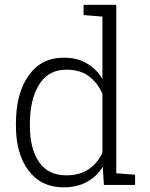

<svg xmlns="http://www.w3.org/2000/svg" viewBox="-20 -782 634 812"><path d="M414.6 -76.2Q388.2 -34.7 346.7 -12.2Q305.2 10.3 249 10.3Q154.3 10.3 100.8 -60.5Q47.4 -131.3 47.4 -249.5V-259.8Q47.4 -386.2 100.8 -462.2Q154.3 -538.1 250 -538.1Q305.2 -538.1 345.7 -514.9Q386.2 -491.7 413.1 -448.7V-711.9L333.5 -718.3V-761.7H413.1H471.7V-49.3L551.3 -43V0H419.4ZM106.4 -249.5Q106.4 -153.8 144.8 -97.2Q183.1 -40.5 260.3 -40.5Q316.4 -40.5 354.2 -65.9Q392.1 -91.3 413.1 -135.7V-385.7Q393.6 -430.7 356.7 -459Q319.8 -487.3 261.2 -487.3Q184.1 -487.3 145.3 -424.1Q106.4 -360.8 106.4 -259.8Z"/></svg>

Font: TypoPRO Roboto Slab
Style: Light
Weight: 300
Designer: Google
Version: Version 1.100263; 2013; ttfautohint (v0.94.20-1c74) -l 8 -r 